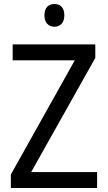

<svg xmlns="http://www.w3.org/2000/svg" viewBox="-20 -935 535 955"><path d="M251 -915C221 -915 201 -897 201 -859C201 -821 222 -802 251 -802C279 -802 300 -821 300 -859C300 -897 280 -915 251 -915ZM463 0V-79H135L454 -647V-714H43V-635H352L34 -67V0Z"/></svg>

Font: Noto Sans Ethiopic SemiCondensed
Style: Regular
Weight: 400
Width: 4
Designer: Monotype Design Team
Foundry: Monotype Imaging Inc.
Version: Version 2.102